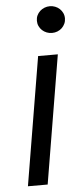

<svg xmlns="http://www.w3.org/2000/svg" viewBox="-54 -782 357 813"><g transform="rotate(-5 124.5 -375.5)"><path d="M122.2 -545.5H206L115.1 0H31.2ZM130 -694.6Q130 -707 134.8 -717.3Q139.6 -727.6 147.9 -735.3Q156.2 -742.9 167.1 -747.2Q177.9 -751.4 189.6 -751.4Q201.7 -751.4 212.5 -747.2Q223.4 -742.9 231.5 -735.3Q239.7 -727.6 244.5 -717.3Q249.3 -707 249.3 -694.6Q249.3 -682.5 244.5 -672.1Q239.7 -661.6 231.5 -653.9Q223.4 -646.3 212.5 -642Q201.7 -637.8 189.6 -637.8Q177.9 -637.8 167.1 -642Q156.2 -646.3 147.9 -653.9Q139.6 -661.6 134.8 -672.1Q130 -682.5 130 -694.6Z"/></g></svg>

Font: Inter P
Style: Italic
Weight: 400
Italic angle: -9.40001°
Designer: Rasmus Andersson
Foundry: rsms
Version: Version 3.018;git-588b23468